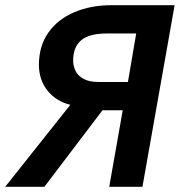

<svg xmlns="http://www.w3.org/2000/svg" viewBox="-59 -720 693 740"><path d="M-39 0 212 -316Q156 -330 123.5 -371.5Q91 -413 91 -470Q91 -543 127.5 -594.5Q164 -646 227.5 -673Q291 -700 371 -700H614L490 0H362L414 -295H336L112 0ZM322 -404H434L466 -591H354Q285 -591 254 -565Q223 -539 223 -486Q223 -466 232 -447Q241 -428 263 -416Q285 -404 322 -404Z"/></svg>

Font: Rethink Sans
Style: Bold Italic
Weight: 700
Italic angle: -10°
Designer: The Rethink Sans project authors (Hans Thiessen). DM Sans designed by Colophon Foundry.
Foundry: Rethink Communications LLC
Version: Version 1.001